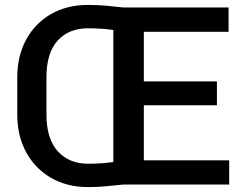

<svg xmlns="http://www.w3.org/2000/svg" viewBox="-20 -741 1001 771"><path d="M333 -721.2Q370.6 -721.2 407 -718Q443.4 -714.8 476.1 -710.9H897.9V-613.3H557.6V-414.1H851.1V-318.4H557.6V-97.2H900.4V0H476.1Q443.4 3.4 407.5 6.8Q371.6 10.3 334 10.3Q249.5 10.3 185.3 -26.6Q121.1 -63.5 85.2 -129.4Q49.3 -195.3 49.3 -281.2V-429.7Q49.3 -516.1 85 -581.8Q120.6 -647.5 184.6 -684.3Q248.5 -721.2 333 -721.2ZM166.5 -281.2Q166.5 -184.1 211.9 -133.8Q257.3 -83.5 334 -83.5Q360.4 -83.5 385.7 -85.2Q411.1 -86.9 435.1 -90.3V-620.6Q411.1 -624 385.5 -625.7Q359.9 -627.4 333 -627.4Q256.3 -627.4 211.4 -577.9Q166.5 -528.3 166.5 -430.7Z"/></svg>

Font: Vazirmatn RD UI Medium
Style: Regular
Weight: 500
Designer: Saber Rastikerdar
Foundry: Saber Rastikerdar
Version: Version 33.003